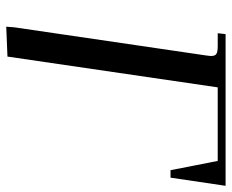

<svg xmlns="http://www.w3.org/2000/svg" viewBox="-84 -658 746 618"><g transform="rotate(90 289.0 -349.0)"><path d="M65.9 3.9 67.9 -22 158.2 -637.2Q160.2 -650.9 160.2 -655.8Q160.2 -668.5 153.3 -672.6Q146.5 -676.8 127.9 -676.8H86.9L89.8 -702.1H578.1L551.8 -524.9H527.8L498 -676.8H261.2L162.1 0Z"/></g></svg>

Font: Dihjauti
Style: Bold Italic
Weight: 700
Italic angle: -9°
Designer: T. Christopher White
Version: Version 3.0.0